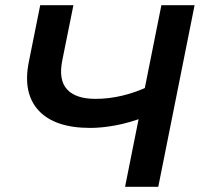

<svg xmlns="http://www.w3.org/2000/svg" viewBox="-20 -720 782 740"><path d="M540 -270Q480 -247 426.5 -237Q373 -227 328 -227Q191 -227 129 -294Q67 -361 91 -481L135 -700H263L220 -487Q205 -412 238.5 -375.5Q272 -339 348 -339Q400 -339 452 -351.5Q504 -364 552 -387ZM462 0 602 -700H730L590 0Z"/></svg>

Font: MOST Montserrat SemiBold
Style: Italic
Weight: 600
Italic angle: -11.3°
Designer: Julieta Ulanovsky
Foundry: Julieta Ulanovsky
Version: Version 8.000;March 11, 2024;FontCreator 15.0.0.2926 64-bit